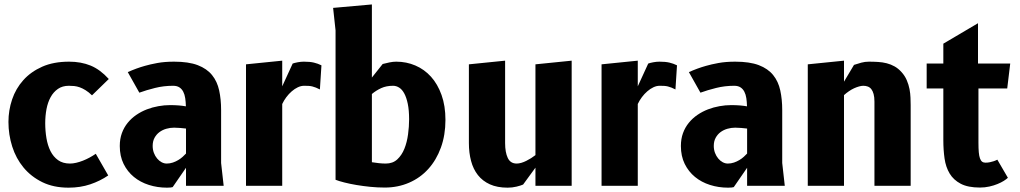

<svg xmlns="http://www.w3.org/2000/svg" viewBox="-20 -836 4590 864"><path d="M394 -407Q379 -421.5 365.2 -430Q351.5 -438.5 339 -443Q326.5 -447.5 314.2 -448.8Q302 -450 290 -450Q261 -450 240.8 -436Q220.5 -422 207.8 -398.8Q195 -375.5 189.2 -345Q183.5 -314.5 183.5 -281.5Q183.5 -247 189 -214.2Q194.5 -181.5 207.2 -156Q220 -130.5 241.5 -115.2Q263 -100 295 -100Q308 -100 323 -103.5Q338 -107 353.2 -113Q368.5 -119 383.2 -127Q398 -135 411 -144L467 -46.5Q430.5 -21.5 386 -6.5Q341.5 8.5 288.5 8.5Q221 8.5 170.5 -16.2Q120 -41 86 -82Q52 -123 35 -176.5Q18 -230 18 -287.5Q18 -339.5 34.5 -388.5Q51 -437.5 84.8 -475.2Q118.5 -513 169.8 -535.8Q221 -558.5 291 -558.5Q345 -558.5 388 -540.8Q431 -523 469.5 -480.5Z M986.5 0H817V-81L757 6Q753 7 747.5 7.8Q742 8.5 731.5 8.5Q688.5 8.5 650 -3.8Q611.5 -16 582.5 -39.8Q553.5 -63.5 536.2 -98.5Q519 -133.5 519 -179Q519 -211 528.5 -237Q538 -263 554.8 -283.5Q571.5 -304 593.5 -319Q615.5 -334 640.8 -343.8Q666 -353.5 692.8 -358.2Q719.5 -363 745 -363Q767.5 -363 785.2 -361.5Q803 -360 816.5 -357.5Q816 -377.5 813.5 -394.2Q811 -411 804.5 -423.5Q798 -436 787 -443Q776 -450 759 -450Q716.5 -450 677.5 -440.2Q638.5 -430.5 607 -419L555 -511.5Q594 -529 631.5 -539.5Q655.5 -546.5 688.2 -552.5Q721 -558.5 763.5 -558.5Q828.5 -558.5 869.8 -542.8Q911 -527 934.2 -498.2Q957.5 -469.5 966.2 -429.2Q975 -389 975 -340.5V-102.5ZM817 -257.5Q805 -259 790.8 -260.2Q776.5 -261.5 763.5 -261.5Q745.5 -261.5 728.2 -256.5Q711 -251.5 697.5 -241.5Q684 -231.5 675.5 -216Q667 -200.5 667 -179.5Q667 -162.5 672.5 -148Q678 -133.5 687 -122.8Q696 -112 707.2 -106Q718.5 -100 730 -100Q744.5 -100 757.8 -104.5Q771 -109 782.2 -115.8Q793.5 -122.5 802.2 -130.5Q811 -138.5 817 -145Z M1419.5 -433.5Q1409.5 -438.5 1401.5 -441.8Q1393.5 -445 1385.5 -447Q1377.5 -449 1368.8 -449.5Q1360 -450 1348.5 -450Q1334.5 -450 1320.2 -443.2Q1306 -436.5 1292.8 -425Q1279.5 -413.5 1268.5 -398.8Q1257.5 -384 1250 -368V0H1087V-546.5L1250 -563V-447.5L1297 -550Q1305 -553 1319.8 -555.8Q1334.5 -558.5 1347.5 -558.5Q1375 -558.5 1392.8 -554.2Q1410.5 -550 1426.5 -542Z M1653.5 -106Q1668 -103.5 1684.5 -101.8Q1701 -100 1716 -100Q1747.5 -100 1767.8 -118.8Q1788 -137.5 1799.8 -166.8Q1811.5 -196 1816.2 -231.2Q1821 -266.5 1821 -299Q1821 -340 1815 -368.8Q1809 -397.5 1799.2 -415.5Q1789.5 -433.5 1776.2 -441.8Q1763 -450 1749 -450Q1718.5 -450 1695.5 -439.5Q1672.5 -429 1653.5 -413ZM1490 -699 1479 -800.5 1653.5 -816V-487L1702 -548Q1716.5 -552 1732.8 -555.2Q1749 -558.5 1763 -558.5Q1809 -558.5 1849.2 -541.2Q1889.5 -524 1919.5 -490.8Q1949.5 -457.5 1967 -408.5Q1984.5 -359.5 1984.5 -296.5Q1984.5 -228 1964 -171.8Q1943.5 -115.5 1907.2 -75.5Q1871 -35.5 1820.8 -13.8Q1770.5 8 1711.5 8Q1679.5 8 1646.8 4.8Q1614 1.5 1584.2 -3.5Q1554.5 -8.5 1529.8 -14.8Q1505 -21 1490 -27Z M2389.5 -546.5 2552.5 -563V0H2389.5V-81.5L2334 -5.5Q2324 -1 2304.5 3.8Q2285 8.5 2264.5 8.5Q2217.5 8.5 2184.5 -6.5Q2151.5 -21.5 2130.5 -48.2Q2109.5 -75 2099.8 -111.8Q2090 -148.5 2090 -192V-546.5L2253 -563V-192Q2253 -150.5 2265 -125.2Q2277 -100 2305 -100Q2314.5 -100 2325.8 -103.2Q2337 -106.5 2348 -112Q2359 -117.5 2369.8 -124.2Q2380.5 -131 2389.5 -138Z M3019.5 -433.5Q3009.5 -438.5 3001.5 -441.8Q2993.5 -445 2985.5 -447Q2977.5 -449 2968.8 -449.5Q2960 -450 2948.5 -450Q2934.5 -450 2920.2 -443.2Q2906 -436.5 2892.8 -425Q2879.5 -413.5 2868.5 -398.8Q2857.5 -384 2850 -368V0H2687V-546.5L2850 -563V-447.5L2897 -550Q2905 -553 2919.8 -555.8Q2934.5 -558.5 2947.5 -558.5Q2975 -558.5 2992.8 -554.2Q3010.5 -550 3026.5 -542Z M3511.5 0H3342V-81L3282 6Q3278 7 3272.5 7.8Q3267 8.5 3256.5 8.5Q3213.5 8.5 3175 -3.8Q3136.5 -16 3107.5 -39.8Q3078.5 -63.5 3061.2 -98.5Q3044 -133.5 3044 -179Q3044 -211 3053.5 -237Q3063 -263 3079.8 -283.5Q3096.5 -304 3118.5 -319Q3140.5 -334 3165.8 -343.8Q3191 -353.5 3217.8 -358.2Q3244.5 -363 3270 -363Q3292.5 -363 3310.2 -361.5Q3328 -360 3341.5 -357.5Q3341 -377.5 3338.5 -394.2Q3336 -411 3329.5 -423.5Q3323 -436 3312 -443Q3301 -450 3284 -450Q3241.5 -450 3202.5 -440.2Q3163.5 -430.5 3132 -419L3080 -511.5Q3119 -529 3156.5 -539.5Q3180.5 -546.5 3213.2 -552.5Q3246 -558.5 3288.5 -558.5Q3353.5 -558.5 3394.8 -542.8Q3436 -527 3459.2 -498.2Q3482.5 -469.5 3491.2 -429.2Q3500 -389 3500 -340.5V-102.5ZM3342 -257.5Q3330 -259 3315.8 -260.2Q3301.5 -261.5 3288.5 -261.5Q3270.5 -261.5 3253.2 -256.5Q3236 -251.5 3222.5 -241.5Q3209 -231.5 3200.5 -216Q3192 -200.5 3192 -179.5Q3192 -162.5 3197.5 -148Q3203 -133.5 3212 -122.8Q3221 -112 3232.2 -106Q3243.5 -100 3255 -100Q3269.5 -100 3282.8 -104.5Q3296 -109 3307.2 -115.8Q3318.5 -122.5 3327.2 -130.5Q3336 -138.5 3342 -145Z M3778 -563V-468.5L3823 -544Q3839 -549.5 3855.8 -554Q3872.5 -558.5 3890 -558.5Q3911.5 -558.5 3931.8 -557.2Q3952 -556 3970.5 -551.2Q3989 -546.5 4005.5 -537.2Q4022 -528 4036.5 -512Q4052 -495 4060.5 -475Q4069 -455 4072.8 -435.2Q4076.5 -415.5 4077.2 -396.8Q4078 -378 4078 -363.5V0H3915V-378.5Q3915 -399 3911.2 -412.8Q3907.5 -426.5 3901 -434.8Q3894.5 -443 3885.2 -446.5Q3876 -450 3865 -450Q3856.5 -450 3845.8 -447Q3835 -444 3823.5 -438.8Q3812 -433.5 3800.2 -425.5Q3788.5 -417.5 3778 -408V0H3615V-546.5Z M4383 -194Q4383 -168.5 4384.5 -151.2Q4386 -134 4389.8 -123.5Q4393.5 -113 4399.5 -108.5Q4405.5 -104 4414.5 -104Q4425 -104 4434.5 -106Q4444 -108 4451.5 -110.5Q4460.5 -113.5 4468 -117.5L4515.5 -36Q4509.5 -30 4497.2 -22.2Q4485 -14.5 4468.5 -7.8Q4452 -1 4431.8 3.5Q4411.5 8 4390 8Q4336 8 4303.5 -9Q4271 -26 4253.5 -55Q4236 -84 4230.5 -122.8Q4225 -161.5 4225 -205V-438H4150V-550H4225V-639.5L4381 -731.5V-550H4526L4512.5 -438H4383Z"/></svg>

Font: B612
Style: Bold
Weight: 700
Designer: Nicolas Chauveau, Thomas Paillot, Jonathan Favre-Lamarine, Jean-Luc Vinot
Foundry: AIRBUS
Version: Version 1.008